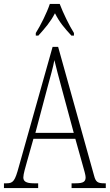

<svg xmlns="http://www.w3.org/2000/svg" viewBox="-21 -951 555 971"><path d="M160 -784V-771H173C207 -809 233 -838 257 -884C280 -838 305 -809 340 -771H353V-784C329 -822 298 -886 281 -931H231C216 -886 184 -822 160 -784ZM-1 0H172V-24H150C109 -24 97 -35 97 -54C97 -70 108 -107 115 -132L148 -249H360L397 -117C404 -93 412 -65 412 -55C412 -33 402 -24 361 -24H341V0H514V-24H506C473 -24 463 -31 455 -62L273 -714H245L74 -107C55 -37 46 -24 13 -24H-1ZM158 -279 218 -505C233 -561 248 -612 254 -647C262 -613 275 -564 295 -490L352 -279Z"/></svg>

Font: Noto Serif Armenian ExtraCondensed ExtraLight
Style: Regular
Weight: 200
Width: 2
Designer: Monotype Design Team
Foundry: Monotype Imaging Inc.
Version: Version 2.008